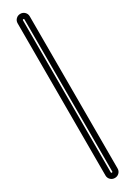

<svg xmlns="http://www.w3.org/2000/svg" viewBox="-262 -800 705 1001"><g transform="rotate(-30 90.5 -300.0)"><path d="M54 158V-758Q54 -773 64.5 -783.5Q75 -794 90.5 -794Q106 -794 116.5 -783.5Q127 -773 127 -758V158Q127 173 116.5 183.5Q106 194 90.5 194Q75 194 64.5 183.5Q54 173 54 158ZM86 -758V158Q86 162 90.5 162Q95 162 95 158V-758Q95 -762 90.5 -762Q86 -762 86 -758Z"/></g></svg>

Font: Soda Fountain
Style: Inline
Weight: 400
Version: Version 1.0